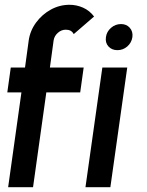

<svg xmlns="http://www.w3.org/2000/svg" viewBox="-20 -782 612 802"><path d="M204 -613.5 188.5 -500H329.5L315 -396H173.5L118 0H14L69.5 -396H10.5L25 -500H84.5L100 -613.5Q106 -654.5 131 -688.2Q156 -722 192.5 -742Q229 -762 270.5 -762Q300 -762 327 -750Q354 -738 373 -713L288 -639.5Q278.5 -658 255 -658Q236.5 -658 221.8 -645Q207 -632 204 -613.5ZM407.5 -500H511.5L441 0H337ZM470.5 -572.5Q447 -572.5 433 -588Q419 -603.5 422.5 -627Q425.5 -650 443.8 -665.8Q462 -681.5 485.5 -681.5Q508.5 -681.5 522.2 -665.8Q536 -650 533 -627Q529.5 -603.5 511.8 -588Q494 -572.5 470.5 -572.5Z"/></svg>

Font: Urbanist SemiBold
Style: Italic
Weight: 600
Italic angle: -8°
Designer: Corey Hu
Foundry: Corey Hu
Version: Version 1.321; ttfautohint (v1.8.4.7-5d5b)